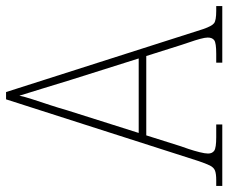

<svg xmlns="http://www.w3.org/2000/svg" viewBox="-83 -674 754 634"><g transform="rotate(-90 294.0 -357.0)"><path d="M-3 0V-20H16Q37 -20 47.5 -24Q58 -28 64.5 -41Q71 -54 80 -81L283 -714H307L515 -63Q525 -34 534.5 -27Q544 -20 575 -20H591V0H404V-20H433Q469 -20 478 -26.5Q487 -33 487 -48Q487 -57 482.5 -73.5Q478 -90 472 -107Q466 -124 463 -134L426 -251H164L129 -140Q125 -129 119 -111Q113 -93 108.5 -75Q104 -57 104 -47Q104 -33 113.5 -26.5Q123 -20 158 -20H200V0ZM172 -276H418L347 -501Q333 -547 318.5 -594Q304 -641 295 -670Q292 -654 283 -626.5Q274 -599 264 -568.5Q254 -538 247 -513Z"/></g></svg>

Font: Noto Serif Hebrew SemiCondensed Thin
Style: Regular
Weight: 100
Width: 4
Designer: Monotype Design Team
Foundry: Monotype Imaging Inc.
Version: Version 2.004; ttfautohint (v1.8.4.7-5d5b)